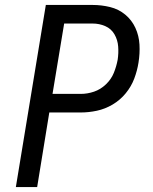

<svg xmlns="http://www.w3.org/2000/svg" viewBox="-20 -755 616 775"><path d="M44 0H130L179 -301H306Q338 -301 371 -308Q404 -315 434.5 -333Q465 -351 487.5 -378.5Q510 -406 522 -438Q534 -470 539 -502Q545 -539 543 -575Q541 -611 526.5 -642.5Q512 -674 485.5 -696Q459 -718 424.5 -726.5Q390 -735 354 -735H165ZM306 -376H192L239 -660H354Q381 -660 405 -649.5Q429 -639 442 -616.5Q455 -594 457 -567.5Q459 -541 455 -514Q450 -487 439.5 -461Q429 -435 407.5 -414.5Q386 -394 359.5 -385Q333 -376 306 -376Z"/></svg>

Font: Iosevka Sparkle Oblique
Style: Regular
Weight: 400
Italic angle: -9°
Designer: Belleve Invis
Foundry: Belleve Invis
Version: Version 4.5.0; ttfautohint (v1.8.3)